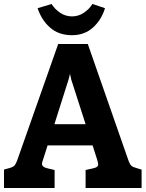

<svg xmlns="http://www.w3.org/2000/svg" viewBox="-21 -940 732 960"><path d="M687 -92V0H407V-90L443 -98Q457 -101 463.5 -105.5Q470 -110 470 -118Q470 -124 465 -141L442 -213H217L195 -144Q189 -128 189 -121Q189 -104 218 -98L252 -90V0H-1V-92L20 -98Q41 -103 49.5 -110.5Q58 -118 67 -144L270 -720H418L619 -144Q628 -118 636 -111Q644 -104 667 -98ZM407 -319 335 -543 329 -571 322 -543 251 -319ZM167 -899 237 -920Q253 -894 280 -876Q307 -858 339 -858Q371 -858 398 -876Q425 -894 441 -920L504 -899Q486 -840 443.5 -802Q401 -764 339 -764Q273 -764 230 -801.5Q187 -839 167 -899Z"/></svg>

Font: Enriqueta
Style: Bold
Weight: 700
Designer: Viviana Monsalve, Gustavo Ibarra
Foundry: 72Puntos
Version: Version 2.000